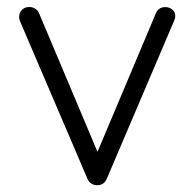

<svg xmlns="http://www.w3.org/2000/svg" viewBox="-20 -542 569 562"><path d="M66.5 -521.5Q75 -521.5 83.1 -516.5Q91.2 -511.5 94.8 -502.2L270.2 -86L257.2 -78.2L435.8 -502Q443.8 -521.8 464.8 -521.2Q474.8 -521.2 483.9 -514.4Q493 -507.5 493 -495.8Q493 -490.2 491.6 -486.4Q490.2 -482.5 488.8 -479.2L292.8 -19.2Q285 -0.5 265.8 0Q256.5 0.8 248 -4.4Q239.5 -9.5 235.8 -19.2L39.2 -478.5Q38 -481.2 37 -485.1Q36 -489 36 -493.2Q36 -503.8 43.8 -512.6Q51.5 -521.5 66.5 -521.5Z"/></svg>

Font: Quicksand Variable Light
Style: Regular
Weight: 300
Designer: Andrew Paglinawan
Foundry: Andrew Paglinawan
Version: Version 3.004